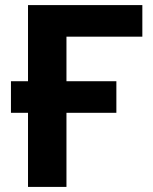

<svg xmlns="http://www.w3.org/2000/svg" viewBox="-20 -734 599 754"><path d="M539 -714H90V-415H23V-291H90V0H241V-291H437V-415H241V-590H539Z"/></svg>

Font: Passageway
Style: Regular
Weight: 700
Foundry: Ascender Corporation
Version: Version 1.11